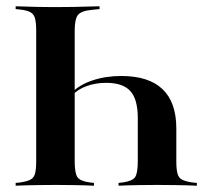

<svg xmlns="http://www.w3.org/2000/svg" viewBox="-20 -591 655 611"><path d="M366.1 -349.2Q453.2 -349.2 497.2 -307.3Q541.1 -265.3 541.1 -182.3V-78.2Q541.1 -52.4 544.8 -38.7Q548.4 -25 559.3 -19.4Q570.2 -13.7 591.1 -10.5L606.5 -8.9V0Q595.2 -0.8 577.4 -1.2Q559.7 -1.6 537.9 -2Q516.1 -2.4 490.3 -2.4H479.8H469.4Q445.2 -2.4 423.8 -2Q402.4 -1.6 385.9 -1.2Q369.4 -0.8 357.3 0V-8.9L371 -10.5Q400.8 -14.5 409.7 -27Q418.5 -39.5 418.5 -78.2V-215.3Q418.5 -275 394.8 -301.2Q371 -327.4 317.7 -327.4Q284.7 -327.4 256.5 -317.3Q228.2 -307.3 209.7 -287.9V-296.8Q232.3 -321 274.2 -335.1Q316.1 -349.2 366.1 -349.2ZM165.3 -568.5Q192.7 -568.5 217.7 -569Q242.7 -569.4 262.9 -570.2Q283.1 -571 296.8 -571V-562.1L272.6 -559.7Q238.7 -556.5 228.2 -543.5Q217.7 -530.6 217.7 -492.7V-78.2Q217.7 -39.5 226.6 -27Q235.5 -14.5 265.3 -10.5L279 -8.9V0Q267.7 -0.8 250.8 -1.2Q233.9 -1.6 212.5 -2Q191.1 -2.4 166.9 -2.4H156.5H146Q121 -2.4 98.8 -2Q76.6 -1.6 59.3 -1.2Q41.9 -0.8 29.8 0V-8.9L45.2 -10.5Q66.1 -13.7 77 -19.4Q87.9 -25 91.5 -38.7Q95.2 -52.4 95.2 -78.2V-492.7Q95.2 -518.5 91.5 -532.3Q87.9 -546 77 -552Q66.1 -558.1 45.2 -560.5L29.8 -562.1V-571Q41.9 -571 59.3 -570.2Q76.6 -569.4 98.8 -569Q121 -568.5 146 -568.5H156.5Z"/></svg>

Font: Playfair 144pt SemiCondensed
Style: Bold
Weight: 700
Width: 4
Designer: Claus Eggers Sørensen
Foundry: Claus Eggers Sørensen
Version: Version 2.203